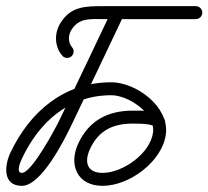

<svg xmlns="http://www.w3.org/2000/svg" viewBox="-33 -582 676 623"><path d="M200.7 -428.8C200.7 -428.8 200.7 -428.8 200.7 -428.8C187.7 -443.8 188.1 -467 197.7 -483.3C222.4 -525.2 260.2 -520 302.4 -520C402.4 -520 502.4 -520 602.4 -520C614 -520 623.4 -529.4 623.4 -541C623.4 -552.6 614 -562 602.4 -562C602.4 -562 602.4 -562 602.4 -562C502.4 -562 402.4 -562 302.4 -562C243.7 -562 195.3 -562 161.6 -504.7C142.7 -472.7 144.2 -429.6 169.2 -401.2C176.8 -392.4 190.1 -391.6 198.8 -399.2C207.5 -406.9 208.4 -420.1 200.7 -428.8ZM330.5 -550C330.5 -550 330.5 -550 330.5 -550C303 -492.3 275.6 -434.7 248.2 -377C219.2 -316 190 -255 160.8 -194.1C160.8 -194.1 160.8 -194.1 160.8 -194.1C160.8 -194.1 160.8 -194.1 160.8 -194.1C148.4 -168.1 70.5 -21 38 -21C17 -21 34.3 -59.2 38.5 -68.2C38.5 -68.2 38.5 -68.1 38.5 -68.1C38.4 -68 38.4 -68 38.4 -68C94.7 -186.7 190.7 -273 328.1 -273C383.2 -273 471.3 -215.1 463.6 -152.6C455.2 -84.5 365.7 -21 300 -21C248.4 -21 239.7 -57.2 259.3 -99.1C287.2 -158.9 333.8 -181 397.8 -181C414 -181 430.4 -180.7 446.5 -178.6C456.5 -177.3 466.3 -172.7 464.7 -174.5C463.2 -176.1 461.3 -182.6 461.7 -180.4C463.8 -169 474.8 -161.5 486.2 -163.6C497.6 -165.7 505.1 -176.6 503 -188C503 -188 503 -188 503 -188C496 -225.8 425.7 -223 397.8 -223C317.6 -223 256.1 -191.5 221.2 -116.9C188.7 -47.3 217.2 21 300 21C387 21 494.3 -58.2 505.3 -147.4C516.1 -236 408.9 -315 328.1 -315C174.3 -315 63.7 -219.4 0.5 -86C0.5 -86 0.5 -86 0.4 -85.9C0.4 -85.9 0.4 -85.8 0.4 -85.8C-18.3 -45.6 -25.4 21 38 21C101.5 21 176.2 -128.9 198.7 -175.9C198.7 -175.9 198.7 -175.9 198.7 -175.9C198.7 -175.9 198.7 -175.9 198.7 -175.9C227.9 -236.9 257.1 -297.9 286.2 -359C313.6 -416.7 341 -474.3 368.4 -532C373.4 -542.5 368.9 -555 358.4 -560C348 -564.9 335.4 -560.5 330.5 -550Z"/></svg>

Font: FRB American Cursive Guidelines Medium
Style: Italic
Weight: 500
Italic angle: -25°
Version: Version 2.0;Modular Font Editor K font №1